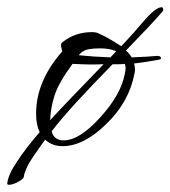

<svg xmlns="http://www.w3.org/2000/svg" viewBox="-44 -394 472 532"><path d="M-19 118Q-24 118 -24 115Q-22 91 3 54Q14 37 30 16Q46 -5 66 -28Q56 -48 56 -79Q56 -169 128 -251Q129 -252 127 -258.5Q125 -265 125 -268Q125 -274 129 -277Q164 -305 211 -305Q224 -305 232 -300Q250 -293 292 -266Q311 -286 326 -303Q341 -320 353 -334Q387 -374 404 -374Q409 -374 408 -364Q389 -342 363.5 -315Q338 -288 305 -254Q315 -245 321 -235Q346 -236 363 -237Q380 -238 389 -239H393Q402 -239 402 -232Q402 -230 398 -229Q387 -227 369.5 -224Q352 -221 327 -218Q330 -211 330 -202Q330 -195 329 -192Q314 -111 250 -50Q188 11 129 11Q101 11 81 -7Q72 5 64 17Q56 29 48 40Q35 59 29 73Q23 87 22 96Q21 102 6 110Q-9 118 -19 118ZM262 -235 278 -252Q259 -260 234 -260Q198 -260 187 -252Q184 -251 181 -248Q178 -245 174 -241Q211 -237 262 -235ZM95 -61Q113 -81 150 -119.5Q187 -158 243 -216Q217 -215 195.5 -215.5Q174 -216 157 -217Q118 -164 107 -129Q96 -94 95 -61ZM132 -5Q176 -5 233 -68Q291 -131 302 -190Q303 -195 303.5 -198.5Q304 -202 304 -205Q304 -211 302 -217Q294 -216 285 -216Q276 -216 268 -216Q210 -157 167.5 -110.5Q125 -64 99 -30Q106 -5 132 -5Z"/></svg>

Font: Ephesis
Style: Regular
Weight: 400
Designer: Robert E. Leuschke
Foundry: Robert E. Leuschke
Version: Version 1.010; ttfautohint (v1.8.3)